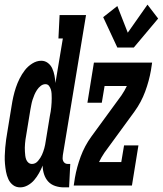

<svg xmlns="http://www.w3.org/2000/svg" viewBox="-40 -800 702 828"><path d="M47 8Q29 8 16 -2Q3 -12 -4 -27.5Q-11 -43 -14 -59.5Q-17 -76 -18.5 -93Q-20 -110 -19.5 -127.5Q-19 -145 -17.5 -163Q-16 -181 -13.5 -198.5Q-11 -216 -8 -233L10 -343Q13 -363 17.5 -383Q22 -403 28.5 -422.5Q35 -442 44.5 -461Q54 -480 67 -497Q80 -514 99 -526Q118 -538 138 -538Q154 -538 166.5 -528.5Q179 -519 185.5 -504.5Q192 -490 195 -474Q198 -458 199 -442L231 -634H212L217 -735H331L231 -131Q230 -124 230 -117.5Q230 -111 232.5 -105.5Q235 -100 240 -96.5Q245 -93 252 -93H263L258 8H235Q216 8 198 2Q180 -4 168 -17Q156 -30 150 -48.5Q144 -67 144 -86Q137 -69 128 -53Q119 -37 107.5 -23.5Q96 -10 80 -1Q64 8 47 8ZM98 -93Q113 -93 124 -106Q135 -119 141 -132.5Q147 -146 151 -160.5Q155 -175 157 -190L175 -300Q177 -309 178.5 -318.5Q180 -328 181 -338Q182 -348 182.5 -357.5Q183 -367 183 -376.5Q183 -386 182.5 -395.5Q182 -405 179.5 -413.5Q177 -422 171.5 -429.5Q166 -437 156 -437Q145 -437 135.5 -429.5Q126 -422 119.5 -412Q113 -402 108.5 -391.5Q104 -381 100.5 -370Q97 -359 95 -348Q93 -337 91 -327L73 -217Q71 -208 70 -199Q69 -190 68 -181Q67 -172 67 -163Q67 -154 67.5 -145.5Q68 -137 69 -128.5Q70 -120 73 -112Q76 -104 82.5 -98.5Q89 -93 98 -93ZM466 -595 405 -726 466 -774 511 -659 596 -780 642 -720 537 -595ZM278 0 283 -33Q291 -79 308 -125Q325 -171 354 -211L484 -389Q491 -399 496.5 -409Q502 -419 507 -429H411L399 -357H337L365 -530H616L611 -497Q603 -451 586 -405Q569 -359 540 -319L410 -141Q403 -131 397.5 -121Q392 -111 387 -101H483L495 -173H557L529 0Z"/></svg>

Font: Iosevka Curly Slab Extended
Style: Bold Italic
Weight: 700
Width: 7
Italic angle: -9°
Monospace: yes
Designer: Belleve Invis
Foundry: Belleve Invis
Version: Version 11.0.0; ttfautohint (v1.8.3)